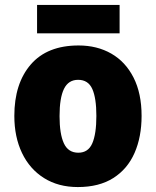

<svg xmlns="http://www.w3.org/2000/svg" viewBox="-20 -798 633 777"><path d="M553 -329Q553 -244 524.5 -179Q496 -114 438.5 -77.5Q381 -41 295 -41Q216 -41 158 -77.5Q100 -114 69 -179Q38 -244 38 -329Q38 -460 104.5 -537Q171 -614 298 -614Q373 -614 430.5 -581Q488 -548 520.5 -484Q553 -420 553 -329ZM221 -328Q221 -256 238.5 -218Q256 -180 297 -180Q337 -180 353.5 -218Q370 -256 370 -329Q370 -401 353.5 -438Q337 -475 296 -475Q257 -475 239 -438.5Q221 -402 221 -328ZM464 -778V-663H130V-778Z"/></svg>

Font: Noto Sans Tamil UI SemiCondensed Black
Style: Regular
Weight: 900
Width: 4
Designer: Jelle Bosma - Monotype Design Team
Foundry: Monotype Imaging Inc.
Version: Version 2.004; ttfautohint (v1.8.4.7-5d5b)